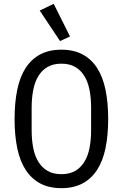

<svg xmlns="http://www.w3.org/2000/svg" viewBox="-20 -969 640 1001"><path d="M56 -349Q56 -434 70 -501.5Q84 -569 114 -615Q144 -661 190 -685.5Q236 -710 300 -710Q364 -710 410 -685.5Q456 -661 486 -615Q516 -569 530 -501.5Q544 -434 544 -349Q544 -263 530 -196Q516 -129 486 -83Q456 -37 410 -12.5Q364 12 300 12Q236 12 190 -12.5Q144 -37 114 -83Q84 -129 70 -196Q56 -263 56 -349ZM455 -292V-406Q455 -458 446.5 -501Q438 -544 419 -574Q400 -604 371 -620.5Q342 -637 300 -637Q258 -637 229 -620.5Q200 -604 181 -574Q162 -544 153.5 -501Q145 -458 145 -406V-292Q145 -239 153.5 -196.5Q162 -154 181 -124Q200 -94 229 -77.5Q258 -61 300 -61Q342 -61 371 -77.5Q400 -94 419 -124Q438 -154 446.5 -196.5Q455 -239 455 -292ZM187 -914 260 -949 345 -779 293 -755Z"/></svg>

Font: IBM Plaex Mono
Style: Regular
Weight: 400
Designer: Mike Abbink, Paul van der Laan, Pieter van Rosmalen
Foundry: Bold Monday
Version: Version 2.003